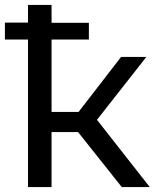

<svg xmlns="http://www.w3.org/2000/svg" viewBox="-20 -762 637 782"><path d="M298 -224H190V0H94V-601H0V-670H94V-742H190V-669H342V-601H190V-306H300L473 -530H576L375 -274L590 0H476Z"/></svg>

Font: Montserrat Alternates Medium
Style: Regular
Weight: 500
Designer: Julieta Ulanovsky
Foundry: Julieta Ulanovsky
Version: Version 7.200